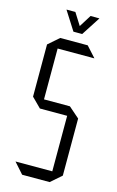

<svg xmlns="http://www.w3.org/2000/svg" viewBox="-129 -900 581 952"><g transform="rotate(15 162.0 -424.0)"><path d="M96 -650V-704H236L284 -651V-650ZM88 0 40 -54V-55H228V0ZM88 -340 40 -388V-389H228V-340ZM40 -389V-656L95 -704H96V-389ZM228 0V-389H229L284 -341V-48L229 0ZM150 -751 89 -847V-848H134L192 -756ZM151 -751 212 -848H257V-847L195 -751Z"/></g></svg>

Font: Foldit Thin Light
Style: Regular
Weight: 300
Version: Version 1.003